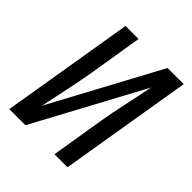

<svg xmlns="http://www.w3.org/2000/svg" viewBox="-200 -868 1001 1001"><g transform="rotate(45 300.0 -367.5)"><path d="M29 0 151 -735H247L199 -441Q186 -364 169.5 -287Q153 -210 137 -133L461 -735H580L458 0H362L410 -294Q423 -371 440 -448Q457 -525 472 -602L148 0Z"/></g></svg>

Font: Iosevka Curly MdExObl
Style: Regular
Weight: 500
Width: 7
Italic angle: -9°
Monospace: yes
Designer: Belleve Invis
Foundry: Belleve Invis
Version: Version 11.1.0; ttfautohint (v1.8.3)